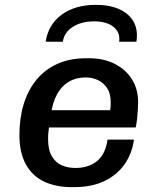

<svg xmlns="http://www.w3.org/2000/svg" viewBox="-20 -761 640 791"><path d="M275 10Q210 10 161.5 -13Q113 -36 86.5 -84Q60 -132 60 -205Q60 -274 77.5 -331.5Q95 -389 129.5 -431.5Q164 -474 215.5 -497.5Q267 -521 334 -521H348Q407 -521 452.5 -498Q498 -475 523.5 -434.5Q549 -394 549 -340Q549 -329 548 -311Q547 -293 545 -273.5Q543 -254 539 -236H131L188 -275Q184 -252 181 -230Q178 -208 178 -190Q178 -144 193.5 -117.5Q209 -91 234.5 -80Q260 -69 290 -69Q346 -69 380.5 -98Q415 -127 423 -186H532Q524 -128 493 -84Q462 -40 410 -15Q358 10 284 10ZM190 -291 141 -307H434Q436 -321 436 -328Q436 -335 436 -341Q436 -375 422 -397Q408 -419 384.5 -430.5Q361 -442 333 -442Q294 -442 264 -424.5Q234 -407 215.5 -373.5Q197 -340 190 -291ZM168 -589Q179 -660 234 -700.5Q289 -741 375 -741Q461 -741 507 -700.5Q553 -660 542 -589H471Q476 -627 448 -650Q420 -673 367 -673Q315 -673 279.5 -650Q244 -627 239 -589Z"/></svg>

Font: Chivo Mono Medium
Style: Italic
Weight: 500
Italic angle: -8.05°
Monospace: yes
Designer: Hector Gatti
Foundry: Omnibus-Type
Version: Version 1.008